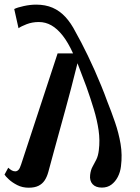

<svg xmlns="http://www.w3.org/2000/svg" viewBox="-20 -818 621 850"><path d="M73.5 -90 235 -581.5H303.5Q281.5 -630 257.5 -660.5Q233.5 -691 207.5 -705.8Q181.5 -720.5 152 -720.5Q123 -720.5 98.2 -711Q73.5 -701.5 62 -693L43 -778Q56.5 -785 85.2 -791.2Q114 -797.5 140 -797.5Q181 -797.5 212.8 -783.8Q244.5 -770 269.5 -743Q294.5 -716 315 -675.5Q326.5 -655.5 340.2 -629Q354 -602.5 369 -571.5Q384 -540.5 399 -506.8Q414 -473 428.2 -438.2Q442.5 -403.5 454.5 -370Q473 -324 489.2 -276.8Q505.5 -229.5 513.8 -181Q522 -132.5 515.5 -81.5Q512.5 -56 501.5 -34.8Q490.5 -13.5 473 -0.5Q455.5 12.5 431 12.5Q403.5 12.5 389.8 -2.8Q376 -18 379 -43.5Q381.5 -65.5 389.8 -80.2Q398 -95 406.2 -111.2Q414.5 -127.5 417.5 -153Q423 -196.5 416.5 -241.2Q410 -286 395.5 -334Q381 -382 362.5 -434L323 -538L294.5 -426Q282.5 -380.5 269.8 -334Q257 -287.5 244.2 -241Q231.5 -194.5 218.8 -148.5Q206 -102.5 194 -57Q188 -35 177.8 -19.5Q167.5 -4 150.5 4.5Q133.5 13 107 13Q79 13 56.5 1.5Q34 -10 19.2 -23.8Q4.5 -37.5 0 -45L16.5 -75.5Q25 -67.5 32.2 -63.5Q39.5 -59.5 47.5 -59.5Q55.5 -59.5 61.8 -66Q68 -72.5 73.5 -90Z"/></svg>

Font: Merriweather 36pt SemiBold
Style: Italic
Weight: 600
Italic angle: -7.8°
Version: Version 2.101